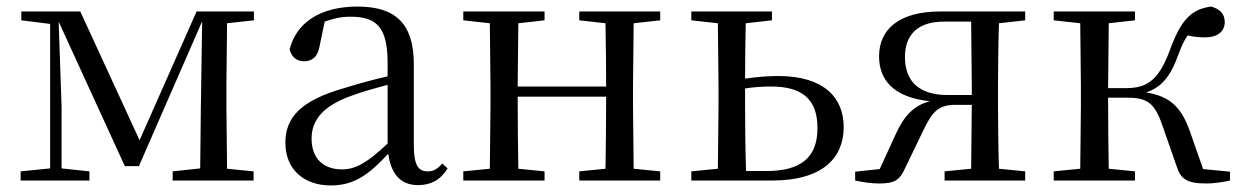

<svg xmlns="http://www.w3.org/2000/svg" viewBox="-20 -551 3791 586"><path d="M133 0H253V-28L168 -37V-223L159 -485L361 -44H404L597 -486L593 -222L591 -37L507 -28V0H754V-28L673 -36L671 -229V-288L673 -480L755 -489V-516H580L406 -123L225 -516H45V-489L133 -478V-37L43 -28V0Z M1256 14C1295 14 1325 -2 1346 -37L1330 -52C1314 -34 1302 -28 1285 -28C1258 -28 1243 -45 1243 -108V-355C1243 -479 1187 -531 1071 -531C958 -531 884 -482 864 -400C870 -377 885 -364 908 -364C933 -364 950 -377 956 -413L971 -485C998 -495 1023 -500 1049 -500C1128 -500 1163 -470 1163 -359V-318C1119 -308 1072 -295 1030 -282C898 -244 851 -193 851 -115C851 -32 910 15 989 15C1061 15 1106 -18 1165 -82C1173 -22 1201 14 1256 14ZM1163 -113C1100 -53 1064 -34 1024 -34C968 -34 931 -66 931 -128C931 -183 964 -226 1048 -257C1082 -270 1122 -281 1163 -292Z M1748 -489 1828 -480C1829 -426 1830 -346 1830 -287H1560L1562 -480L1642 -489V-516H1394V-489L1475 -480L1477 -288V-229L1475 -36L1394 -28V0H1642V-28L1562 -36C1561 -92 1560 -177 1560 -256H1830C1830 -177 1829 -92 1828 -36L1748 -28V0H1995V-28L1914 -36L1912 -229V-288L1914 -480L1995 -489V-516H1748Z M2090 0H2336C2493 0 2555 -71 2555 -163C2555 -252 2496 -319 2355 -319C2322 -319 2288 -316 2254 -311C2254 -364 2255 -432 2256 -480L2336 -489V-516H2090V-489L2171 -480L2173 -288V-229L2171 -36L2090 -28ZM2254 -281C2280 -285 2306 -287 2333 -287C2430 -287 2475 -247 2475 -160C2475 -70 2424 -29 2319 -29H2257C2255 -85 2254 -171 2254 -229Z M2863 0H3109V-28L3029 -36C3027 -92 3026 -174 3026 -229V-288C3026 -342 3027 -424 3029 -480L3109 -489V-516H2850C2722 -516 2663 -460 2663 -379C2663 -308 2706 -254 2818 -242C2769 -229 2740 -198 2715 -144L2665 -35L2590 -27V0C2614 5 2638 9 2663 9C2714 9 2727 -3 2744 -41L2798 -153C2825 -209 2843 -231 2896 -231H2946L2944 -36L2863 -28ZM2946 -261H2872C2786 -261 2742 -302 2742 -377C2742 -445 2781 -485 2861 -485H2944L2946 -288Z M3570 -47C3583 -4 3602 9 3663 9C3684 9 3712 5 3734 0V-27L3652 -35L3611 -152C3584 -227 3549 -257 3478 -269C3521 -283 3551 -313 3576 -383C3586 -410 3594 -428 3605 -443C3620 -439 3637 -437 3659 -437C3695 -437 3718 -454 3718 -484C3718 -508 3704 -523 3677 -531C3614 -523 3583 -488 3549 -394C3514 -300 3475 -282 3415 -282H3362L3364 -480L3444 -489V-516H3196V-489L3277 -480L3279 -288V-229L3277 -36L3196 -28V0H3444V-28L3364 -36C3363 -92 3362 -176 3362 -253H3416C3479 -253 3502 -240 3526 -173Z"/></svg>

Font: Harano Aji Mincho KR
Style: Regular
Weight: 400
Foundry: Masamichi Hosoda
Version: HaranoAjiMinchoKR-Regular version 20230610;ttx 4.39.4